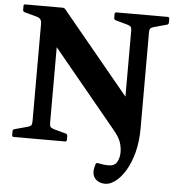

<svg xmlns="http://www.w3.org/2000/svg" viewBox="-62 -806 975 1081"><g transform="rotate(5 425.5 -265.5)"><path d="M588.6 -94.6 155.4 -620 234.1 -698.8V-95.7Q234.1 -81.3 238.4 -75Q242.7 -68.6 259.4 -63.1L327.7 -44.6Q336.7 -40.4 336.7 -31.4V-9.6Q336.7 0 326.7 0H37Q27.4 0 27.4 -10V-31.8Q27.4 -41.2 36.8 -44L111.3 -64.2Q124.5 -68 129.6 -73.9Q134.7 -79.8 134.7 -97.6V-647.1Q134.7 -664.9 127.7 -673.6Q120.7 -682.2 106.6 -686L36.4 -705.1Q27.4 -708.7 27.4 -717.7V-739.4Q27.4 -749 37.4 -749H247.1Q257.1 -749 263.3 -741.6L717.9 -191.1L643.7 -155.7V-653.3Q643.7 -667.7 639.4 -674.4Q635.1 -681 618.4 -686L551.3 -704.5Q542.3 -708.7 542.3 -717.7V-739.4Q542.3 -749 552.3 -749H841.6Q851.2 -749 851.2 -739V-717.2Q851.2 -707.8 841.8 -705.1L767.7 -684.8Q754.5 -681 749.4 -675.2Q744.3 -669.3 744.3 -651.4V-111.6Q744.3 -34.4 728 26.7Q711.6 87.8 685.7 130.5Q659.8 173.1 629.8 195.4Q599.9 217.7 573.3 217.7Q539.6 217.7 520.5 199.8Q501.5 181.9 501.5 155.9Q501.5 143.1 503.9 132.7Q506.3 122.2 509.4 112.3Q512.4 103.3 522 105.7Q538.2 109.1 552.5 110.8Q566.9 112.6 582.9 112.6Q616.2 112.6 629.9 89Q643.7 65.4 643.7 33.6Q643.7 2.9 633.3 -25.8Q622.9 -54.4 588.6 -94.6Z"/></g></svg>

Font: Hahmlet
Style: Regular
Weight: 400
Designer: Minjoo Ham & Mark Frömberg
Foundry: hypertype
Version: Version 1.002